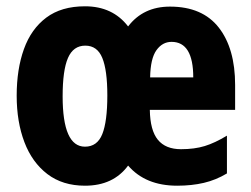

<svg xmlns="http://www.w3.org/2000/svg" viewBox="-20 -580 796 610"><path d="M520 -559Q623 -559 675 -492.5Q727 -426 727 -310V-231H456Q457 -166 481.5 -136Q506 -106 555 -106Q598 -106 630.5 -116Q663 -126 701 -149V-29Q666 -8 627.5 1Q589 10 543 10Q442 10 387 -54Q340 10 250 10Q179 10 130.5 -27Q82 -64 57.5 -128.5Q33 -193 33 -276Q33 -360 56 -424Q79 -488 127 -524Q175 -560 250 -560Q338 -560 387 -496Q435 -559 520 -559ZM525 -447Q496 -447 477 -420.5Q458 -394 457 -334H594Q594 -447 525 -447ZM251 -435Q213 -435 196 -396Q179 -357 179 -274Q179 -114 250 -114Q289 -114 305 -154Q321 -194 321 -277Q321 -357 305 -396Q289 -435 251 -435Z"/></svg>

Font: Noto Sans Tamil ExtraCondensed ExtraBold
Style: Regular
Weight: 800
Width: 2
Designer: Jelle Bosma - Monotype Design Team
Foundry: Monotype Imaging Inc.
Version: Version 2.004; ttfautohint (v1.8.4.7-5d5b)